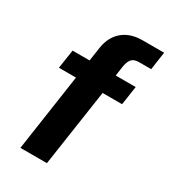

<svg xmlns="http://www.w3.org/2000/svg" viewBox="-179 -812 796 900"><g transform="rotate(30 219.5 -361.5)"><path d="M78.5 0 139.5 -415.5H47L62.5 -517H154.5L165.5 -591.5Q175 -654 216 -688.5Q257 -723 322.5 -723H439L425 -626H359.5Q332.5 -626 320.2 -612.2Q308 -598.5 303 -567L296 -517H404L389 -415.5H283.5L222 0Z"/></g></svg>

Font: Public Sans
Style: Bold Italic
Weight: 700
Italic angle: -8°
Designer: The Public Sans project authors (U.S. Web Design System). Libre Franklin designed by Pablo Impallari and Rodrigo Fuenzal
Version: Version 1.008; ttfautohint (v1.8.1) -l 8 -r 50 -G 200 -x 14 